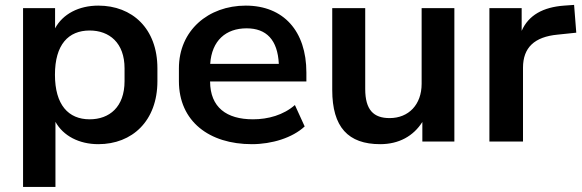

<svg xmlns="http://www.w3.org/2000/svg" viewBox="-20 -572 2351 776"><path d="M204.1 183.6V-79.6C235.4 -22.9 299.8 10.7 377.4 10.7C514.2 10.7 616.2 -83 616.2 -244.1V-295.9C616.2 -457 514.2 -549.3 377.4 -549.3C298.8 -549.3 233.9 -515.6 202.6 -457.5V-539.1H73.2V183.6ZM342.3 -89.8C256.3 -89.8 202.1 -148.4 202.1 -270C202.1 -391.6 256.3 -448.7 342.3 -448.7C421.9 -448.7 483.4 -398.9 483.4 -295.9V-244.1C483.4 -139.2 421.9 -89.8 342.3 -89.8Z M998 10.7C1079.1 10.7 1162.1 -15.1 1211.4 -61L1171.9 -147.5C1125.5 -106.9 1063.5 -89.8 1002.4 -89.8C895.5 -89.8 829.6 -138.2 829.1 -242.7H1218.3V-278.8C1218.3 -446.3 1126 -549.3 973.1 -549.3C821.8 -549.3 703.1 -448.7 703.1 -295.9V-244.1C703.1 -81.5 825.7 10.7 998 10.7ZM976.6 -457.5C1056.6 -457.5 1102.1 -411.1 1106.9 -314H829.6C835.9 -408.2 893.1 -457.5 976.6 -457.5Z M1516.6 10.7C1592.3 10.7 1650.9 -22 1687 -79.1V0H1816.4V-539.1H1684.1V-233.4C1684.1 -148.9 1631.3 -94.7 1554.7 -94.7C1489.7 -94.7 1456.1 -127.9 1456.1 -212.4V-539.1H1322.8V-208.5C1322.8 -58.1 1387.2 10.7 1516.6 10.7Z M2093.8 0V-298.3C2093.8 -379.4 2139.6 -423.3 2234.4 -432.1L2309.1 -439.9L2300.3 -552.2L2259.8 -549.3C2174.8 -543 2116.2 -510.7 2088.4 -447.3V-539.1H1958V0Z"/></svg>

Font: Winston SemiBold
Style: Regular
Weight: 600
Designer: Vernon Adams, Kim Jin-seong, David Berlow, Cristiano Sobral
Foundry: The Winston Project Authors
Version: Version 3.004